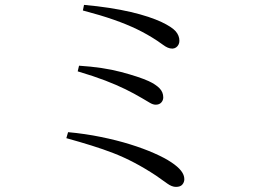

<svg xmlns="http://www.w3.org/2000/svg" viewBox="-20 -739 1040 771"><path d="M686.4 11.5Q670.2 11.5 651.3 -2.2Q632.4 -15.9 607.3 -33.4Q561.5 -63.6 519.7 -85.5Q478 -107.5 436.1 -123.8Q394.1 -140.1 347.7 -154.5Q301.3 -169 246.4 -184.2L253.4 -208.3Q322 -202 385.4 -189Q448.8 -176.1 502.7 -159.3Q556.7 -142.5 598.9 -123.8Q641.2 -105.2 667.6 -87.5Q694 -70 707.1 -53.3Q720.2 -36.6 720.2 -19.5Q720.2 -7.4 712.3 2Q704.5 11.5 686.4 11.5ZM605.3 -318.6Q594.6 -318.6 582.1 -326Q569.6 -333.5 550.4 -344.7Q519.1 -363.2 483.8 -380.6Q448.5 -397.9 402.4 -415.7Q356.2 -433.4 292 -452.5L297.4 -475.2Q394.3 -469 466.2 -449.9Q538.1 -430.8 576.7 -413.4Q605.2 -400.2 620.4 -384.7Q635.6 -369.1 635.6 -347.9Q635.6 -336.1 627.6 -327.3Q619.6 -318.6 605.3 -318.6ZM672.3 -543.8Q662.4 -543.8 653.4 -547.8Q644.4 -551.7 634.8 -558.9Q625.1 -566.2 610.8 -575.7Q572.3 -601.1 530.5 -621.4Q488.7 -641.6 436.4 -659.9Q384.2 -678.2 312.8 -696.9L317.4 -719.4Q371.8 -714.5 418.5 -707.3Q465.2 -700.1 504.8 -690.9Q544.4 -681.6 575.5 -671.3Q606.5 -660.9 628.9 -650.4Q670.4 -630.6 685.4 -613.4Q700.4 -596.2 700.4 -575Q700.4 -566.6 696.7 -559.6Q693.1 -552.6 686.7 -548.3Q680.3 -544.1 672.3 -543.8Z"/></svg>

Font: Noto Serif SC ExtraLight
Style: Regular
Weight: 200
Designer: Ryoko NISHIZUKA 西塚涼子 (kana & ideographs); Frank Grießhammer (Latin, Greek & Cyrillic); Wenlong ZHANG 张文龙 (bopomofo); San
Foundry: Adobe
Version: Version 2.002-H1;hotconv 1.1.0;makeotfexe 2.6.0